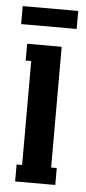

<svg xmlns="http://www.w3.org/2000/svg" viewBox="-48 -649 303 679"><g transform="rotate(5 103.0 -310.0)"><path d="M4.9 -556.2V-620.1H202.1V-556.2ZM174.8 0H32.2V-60.1H51.8V-429.2H32.2V-488.8H154.8V-60.1H174.8Z"/></g></svg>

Font: Margherita Bold
Style: Regular
Weight: 700
Designer: James Puckett
Foundry: Dunwich Type Founders
Version: Version 1.008;hotconv 1.0.109;makeotfexe 2.5.65596